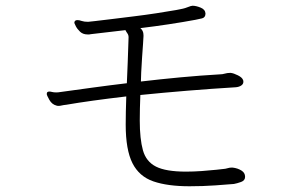

<svg xmlns="http://www.w3.org/2000/svg" viewBox="-20 -669 1040 669"><path d="M791 -85Q808 -83 821 -75Q834 -67 834 -53Q834 -40 820 -35Q806 -30 795 -28Q772 -26 729.5 -23Q687 -20 640 -20Q564 -20 514.5 -37Q465 -54 441.5 -100.5Q418 -147 418 -235Q418 -255 418.5 -280Q419 -305 420 -333Q292 -318 211 -304Q201 -303 195 -301.5Q189 -300 184 -300Q180 -300 177 -301Q161 -305 152 -321Q143 -337 143 -341Q143 -348 147 -349Q149 -350 152 -350Q156 -350 161.5 -348.5Q167 -347 176 -347Q183 -347 188 -348Q246 -356 304.5 -364Q363 -372 422 -379Q424 -417 425 -451.5Q426 -486 427 -509.5Q428 -533 428 -539Q428 -547 424 -552.5Q420 -558 417 -564L297 -550Q294 -549 291 -549Q288 -549 285 -549Q269 -549 259 -558.5Q249 -568 244 -578Q239 -588 239 -589Q239 -599 250 -599Q256 -599 264.5 -596Q273 -593 287 -593Q288 -593 310.5 -595.5Q333 -598 369 -602.5Q405 -607 446 -612Q487 -617 526 -623Q565 -629 593.5 -634Q622 -639 631 -643Q636 -645 645 -648Q647 -648 648.5 -648.5Q650 -649 651 -649Q663 -649 679 -642.5Q695 -636 696 -622Q696 -608 684 -605Q672 -602 661 -600Q618 -592 568.5 -584.5Q519 -577 469 -571Q474 -567 477 -561Q480 -555 480 -546V-543Q480 -539 478.5 -517.5Q477 -496 475 -468Q473 -440 472 -416.5Q471 -393 471 -385Q539 -393 608.5 -399.5Q678 -406 747 -410Q755 -410 763.5 -412.5Q772 -415 781 -415H784Q794 -414 809 -406.5Q824 -399 827 -390Q828 -388 828 -384Q828 -376 820.5 -371Q813 -366 802 -365Q719 -360 633.5 -353Q548 -346 469 -338Q468 -314 467.5 -291Q467 -268 467 -249Q467 -185 478 -145.5Q489 -106 523.5 -88.5Q558 -71 628 -71Q654 -71 682.5 -73Q711 -75 734 -77.5Q757 -80 765 -81Q771 -82 775.5 -83.5Q780 -85 786 -85Z"/></svg>

Font: Moon Stars Kai HW Light
Style: Regular
Weight: 300
Designer: GuiWonder
Version: Version 1.101